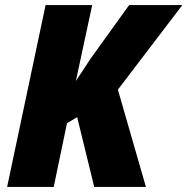

<svg xmlns="http://www.w3.org/2000/svg" viewBox="-20 -734 736 754"><path d="M8 0H191L243 -250L283 -274L350 0H553L443 -382L696 -714H487L336 -504L278 -416L342 -714H159Z"/></svg>

Font: Noto Sans SemiCondensed Black
Style: Italic
Weight: 900
Width: 4
Italic angle: -12°
Designer: Monotype Design Team
Foundry: Monotype Imaging Inc.
Version: Version 2.013